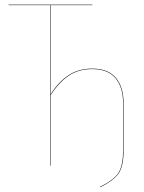

<svg xmlns="http://www.w3.org/2000/svg" viewBox="-20 -700 607 811"><path d="M369.1 -410.2Q437 -410.2 469.5 -371.1Q502 -332 502 -264.2V-64Q502 -1.5 482.9 29.5Q463.9 60.5 403.8 90.8L402.8 88.9Q462.4 59.6 481.2 28.6Q500 -2.4 500 -64.9V-264.2Q500 -331.1 468 -369.6Q436 -408.2 369.1 -408.2Q312 -408.2 270.8 -380.6Q229.5 -353 193.8 -298.3V0H191.9V-678.2H16.1V-680.2H370.1V-678.2H193.8V-301.8Q228 -355 270 -382.6Q312 -410.2 369.1 -410.2Z"/></svg>

Font: Fira Sans Compressed Two
Style: Regular
Weight: 100
Width: 1
Designer: Carrois Corporate & Edenspiekermann AG
Foundry: Carrois Corporate GbR & Edenspiekermann AG
Version: Version 4.203;PS 004.203;hotconv 1.0.88;makeotf.lib2.5.64775